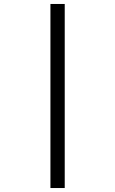

<svg xmlns="http://www.w3.org/2000/svg" viewBox="-20 -812 580 967"><path d="M234 -792H306V135H234Z"/></svg>

Font: oriya25
Style: Book
Weight: 400
Designer: Jelle Bosma - Monotype Design Team
Foundry: Monotype Imaging Inc.
Version: Version 2.003